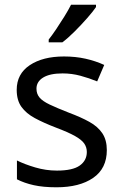

<svg xmlns="http://www.w3.org/2000/svg" viewBox="-20 -786 519 816"><path d="M434 -148Q434 -70 376 -30Q318 10 220 10Q164 10 123.5 1Q83 -8 52 -24V-104Q84 -88 129.5 -74.5Q175 -61 222 -61Q289 -61 319 -82.5Q349 -104 349 -140Q349 -160 338 -176Q327 -192 298.5 -208Q270 -224 217 -244Q165 -264 128 -284Q91 -304 71 -332Q51 -360 51 -404Q51 -472 106.5 -509Q162 -546 252 -546Q301 -546 343.5 -536.5Q386 -527 423 -510L393 -440Q359 -454 322 -464Q285 -474 246 -474Q192 -474 163.5 -456.5Q135 -439 135 -409Q135 -387 148 -371.5Q161 -356 191.5 -341.5Q222 -327 273 -307Q324 -288 360 -268Q396 -248 415 -219.5Q434 -191 434 -148ZM388 -756Q376 -738 351 -709.5Q326 -681 297.5 -652.5Q269 -624 245 -606H187V-618Q202 -637 219.5 -663Q237 -689 254 -716.5Q271 -744 282 -766H388Z"/></svg>

Font: Noto Sans Rejang
Style: Regular
Weight: 400
Designer: Monotype Design Team
Foundry: Monotype Imaging Inc.
Version: Version 2.001; ttfautohint (v1.8.4.7-5d5b)